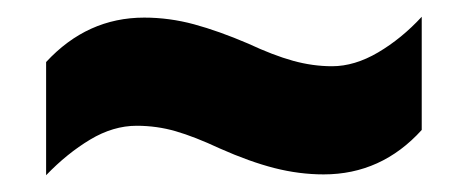

<svg xmlns="http://www.w3.org/2000/svg" viewBox="-20 -550 559 229"><path d="M242 -373Q212 -387 189.5 -393.5Q167 -400 143 -400Q115 -400 87.5 -383.5Q60 -367 35 -341V-476Q84 -529 152 -529Q182 -529 211.5 -521Q241 -513 276 -498Q306 -484 329.5 -477.5Q353 -471 376 -471Q403 -471 431 -487.5Q459 -504 483 -530V-395Q435 -342 366 -342Q337 -342 307.5 -349.5Q278 -357 242 -373Z"/></svg>

Font: Noto Sans Kannada UI Condensed Black
Style: Regular
Weight: 900
Width: 3
Designer: Jelle Bosma - Monotype Design Team
Foundry: Monotype Imaging Inc.
Version: Version 2.005; ttfautohint (v1.8.4.7-5d5b)